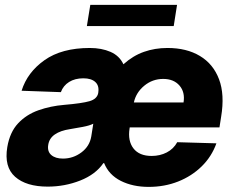

<svg xmlns="http://www.w3.org/2000/svg" viewBox="-20 -747 950 778"><path d="M582.7 10.3Q518.1 10.3 469.6 -14Q421.2 -38.4 402 -85.9H398.8Q367.5 -40.1 304.9 -15.4Q242.2 9.2 173.3 9.2Q86.3 9.2 41.2 -30.7Q-3.9 -70.7 9.6 -151.3Q19.9 -211.6 53.4 -247.3Q87 -283 135.8 -300.2Q184.7 -317.5 240.4 -322.1Q311.8 -328.1 342.7 -337Q373.6 -345.9 378.2 -370.7V-372.5Q382.5 -399.9 366.1 -414.8Q349.8 -429.7 317.8 -429.7Q283.7 -429.7 259.9 -414.8Q236.2 -399.9 226.6 -373.6L67.5 -379.3Q90.6 -453.8 160.3 -503.2Q230.1 -552.6 343.8 -552.6Q391.7 -552.6 427.9 -536.8Q464.1 -521 480.1 -486.5Q518.8 -521.3 563.2 -536.9Q607.6 -552.6 658.7 -552.6Q736.2 -552.6 790.1 -520.2Q844.1 -487.9 867.5 -426Q891 -364 876.1 -274.1L869.3 -230.8H505.7L505 -226.2Q497.2 -176.1 520.8 -145.6Q544.4 -115.1 594.5 -115.1Q628.2 -115.1 655.7 -129.3Q683.2 -143.5 698.2 -170.8L856.9 -166.2Q837.7 -112.6 797.4 -73Q757.1 -33.4 701.9 -11.5Q646.7 10.3 582.7 10.3ZM235.1 -104.4Q276.3 -104.4 309.7 -129.3Q343 -154.1 349.8 -193.9L358 -245.7Q342.7 -237.9 315.2 -232.8Q287.6 -227.6 263.5 -223.7Q225.1 -218 202.2 -202.2Q179.3 -186.4 175.4 -159.8Q171.2 -133.2 187.9 -118.8Q204.5 -104.4 235.1 -104.4ZM522.4 -331.7H723.7Q730.5 -373.6 707.2 -400.4Q683.9 -427.2 641.3 -427.2Q598 -427.2 564.6 -399.7Q531.2 -372.2 522.4 -331.7ZM697.4 -727.3 683.9 -641.3H332L345.9 -727.3Z"/></svg>

Font: Inter UI Extra Bold
Style: Italic
Weight: 800
Italic angle: 9.39999°
Designer: Rasmus Andersson
Foundry: rsms
Version: 3.2;8d6f07862